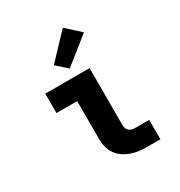

<svg xmlns="http://www.w3.org/2000/svg" viewBox="-182 -904 964 1029"><g transform="rotate(-30 300.0 -389.5)"><path d="M427 0Q403 0 378.5 -3Q354 -6 331 -14.5Q308 -23 287.5 -37Q267 -51 253 -71.5Q239 -92 233 -116Q227 -140 227 -165V-400H99V-520H373V-165Q373 -155 377 -145.5Q381 -136 389 -130Q397 -124 407 -122Q417 -120 427 -120H511V0ZM280 -571 215 -629 357 -779 443 -701Z"/></g></svg>

Font: Iosevka Custom Heavy Extended
Style: Regular
Weight: 900
Width: 7
Monospace: yes
Designer: Belleve Invis
Foundry: Belleve Invis
Version: Version 11.2.4; ttfautohint (v1.8.4)